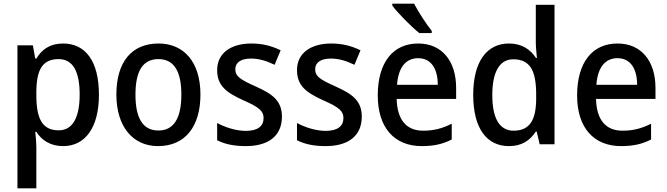

<svg xmlns="http://www.w3.org/2000/svg" viewBox="-20 -786 3636 1046"><path d="M324 -549C253 -549 208 -517 178 -467H172L159 -539H75V240H178V15C178 -8 175 -41 172 -68H178C206 -23 254 10 324 10C443 10 519 -89 519 -270C519 -455 444 -549 324 -549ZM299 -464C379 -464 414 -394 414 -271C414 -148 377 -76 300 -76C209 -76 178 -141 178 -268V-287C179 -407 212 -464 299 -464Z M1072 -271C1072 -450 980 -549 844 -549C696 -549 614 -447 614 -271C614 -97 703 10 841 10C989 10 1072 -97 1072 -271ZM718 -270C718 -396 756 -464 843 -464C929 -464 968 -396 968 -271C968 -145 929 -75 843 -75C756 -75 718 -146 718 -270Z M1516 -151C1516 -238 1462 -275 1375 -314C1288 -353 1262 -370 1262 -409C1262 -445 1292 -467 1348 -467C1393 -467 1435 -453 1476 -433L1509 -512C1460 -536 1409 -549 1350 -549C1237 -549 1163 -496 1163 -404C1163 -318 1215 -281 1305 -240C1395 -201 1416 -179 1416 -143C1416 -100 1386 -73 1319 -73C1265 -73 1205 -93 1163 -116V-22C1204 -1 1253 10 1319 10C1443 10 1516 -46 1516 -151Z M1951 -151C1951 -238 1897 -275 1810 -314C1723 -353 1697 -370 1697 -409C1697 -445 1727 -467 1783 -467C1828 -467 1870 -453 1911 -433L1944 -512C1895 -536 1844 -549 1785 -549C1672 -549 1598 -496 1598 -404C1598 -318 1650 -281 1740 -240C1830 -201 1851 -179 1851 -143C1851 -100 1821 -73 1754 -73C1700 -73 1640 -93 1598 -116V-22C1639 -1 1688 10 1754 10C1878 10 1951 -46 1951 -151Z M2236 -766H2117V-756C2144 -718 2220 -641 2264 -606H2332V-618C2303 -654 2259 -721 2236 -766ZM2258 -549C2122 -549 2038 -447 2038 -266C2038 -92 2127 10 2278 10C2344 10 2392 -1 2441 -26V-112C2389 -86 2344 -74 2285 -74C2194 -74 2144 -133 2141 -247H2465V-307C2465 -452 2389 -549 2258 -549ZM2258 -469C2331 -469 2365 -408 2365 -324H2143C2150 -419 2191 -469 2258 -469Z M2753 10C2824 10 2868 -22 2899 -69H2904L2920 0H3001V-760H2899V-555C2899 -530 2903 -494 2905 -470H2900C2870 -517 2822 -549 2753 -549C2633 -549 2558 -452 2558 -269C2558 -86 2632 10 2753 10ZM2778 -74C2701 -74 2662 -142 2662 -268C2662 -391 2700 -463 2776 -463C2870 -463 2901 -398 2901 -271V-250C2901 -132 2866 -74 2778 -74Z M3344 -549C3208 -549 3124 -447 3124 -266C3124 -92 3213 10 3364 10C3430 10 3478 -1 3527 -26V-112C3475 -86 3430 -74 3371 -74C3280 -74 3230 -133 3227 -247H3551V-307C3551 -452 3475 -549 3344 -549ZM3344 -469C3417 -469 3451 -408 3451 -324H3229C3236 -419 3277 -469 3344 -469Z"/></svg>

Font: Noto Sans Arabic SemCond Med
Style: Regular
Weight: 500
Width: 4
Designer: Monotype Design Team, Nadine Chahine, Nizar Qandah and Khaled Hosny
Foundry: Monotype Imaging Inc.
Version: Version 2.012